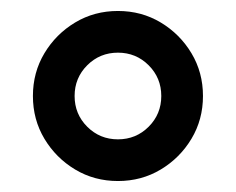

<svg xmlns="http://www.w3.org/2000/svg" viewBox="-20 -730 430 350"><path d="M195 -400Q152 -400 117 -421Q82 -442 61 -477Q40 -512 40 -555Q40 -598 61 -633Q82 -668 117 -689Q152 -710 195 -710Q238 -710 273 -689Q308 -668 329 -633Q350 -598 350 -555Q350 -512 329 -477Q308 -442 273 -421Q238 -400 195 -400ZM195 -476Q228 -476 251 -499Q274 -522 274 -555Q274 -588 251 -611Q228 -634 195 -634Q162 -634 139 -611Q116 -588 116 -555Q116 -522 139 -499Q162 -476 195 -476Z"/></svg>

Font: Golos Text
Style: Regular
Weight: 400
Designer: A.Korolkova, Vitaly Kuzmin
Foundry: ParaType Ltd
Version: Version 2.004